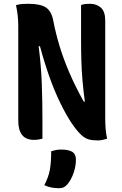

<svg xmlns="http://www.w3.org/2000/svg" viewBox="-20 -728 640 1009"><path d="M203 1Q194 3 183.5 5Q173 7 158 7Q76 7 76 -94V-591Q76 -647 64 -701Q82 -706 96.5 -707Q111 -708 128 -708Q194 -708 222.5 -688Q251 -668 260 -619Q273 -552 293 -486Q313 -420 343.5 -348.5Q374 -277 420 -194H426Q418 -253 413.5 -305Q409 -357 407.5 -409Q406 -461 406 -522V-701Q419 -708 453 -708Q488 -708 510.5 -687.5Q533 -667 533 -620V-107Q533 -80 535 -52.5Q537 -25 543 1Q530 5 518 7.5Q506 10 493 10Q465 10 446 4.5Q427 -1 409 -17Q356 -66 297 -186.5Q238 -307 190 -485H183Q196 -384 199.5 -290.5Q203 -197 203 -101ZM249 67Q265 62 276.5 60Q288 58 301 58Q341 58 360 70Q379 82 379 110Q379 147 366 183Q353 219 333 242Q323 253 313.5 257Q304 261 290 261Q245 261 213 245Q235 203 242 164.5Q249 126 249 67Z"/></svg>

Font: Recursive Mn Csl St
Style: Bold
Weight: 700
Monospace: yes
Version: Version 1.079;hotconv 1.0.112;makeotfexe 2.5.65598; ttfautoh